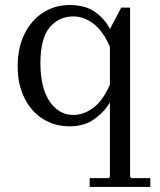

<svg xmlns="http://www.w3.org/2000/svg" viewBox="-20 -490 635 760"><path d="M495 210 500 215H575V250H335V215H410L415 210V-85Q396 -50 355.5 -20Q315 10 256 10Q196 10 149.5 -19.5Q103 -49 76.5 -102.5Q50 -156 50 -228Q50 -300 76.5 -354.5Q103 -409 149.5 -439.5Q196 -470 256 -470Q319 -470 357.5 -442Q396 -414 415 -375L460 -460H495ZM270 -35Q311 -35 349 -63Q387 -91 415 -155V-305Q387 -369 349 -397Q311 -425 270 -425Q213 -425 176.5 -381.5Q140 -338 140 -240Q140 -142 176.5 -88.5Q213 -35 270 -35Z"/></svg>

Font: Brygada 1918
Style: Regular
Weight: 400
Designer: Mateusz Machalski | Borys Kosmynka | Przemek Hoffer
Foundry: NIEPODLEGLA 2018
Version: Version 3.006